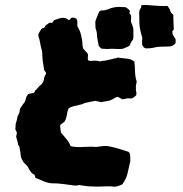

<svg xmlns="http://www.w3.org/2000/svg" viewBox="-20 -672 714 750"><path d="M666 -504Q659 -494 647 -491Q643 -491 638 -490.5Q633 -490 628 -490Q616 -490 603.5 -489.5Q591 -489 577 -485Q571 -484 565 -483.5Q559 -483 552 -483Q546 -483 541 -488Q536 -493 535 -499V-513Q537 -524 534 -531Q532 -536 531 -541Q530 -546 529 -550Q525 -565 524.5 -581Q524 -597 524 -613Q522 -630 530 -641Q532 -643 531.5 -647Q531 -651 535 -652Q547 -653 559.5 -652Q572 -651 585 -650Q597 -649 610 -648.5Q623 -648 634 -649Q642 -640 645 -630Q648 -620 657 -615Q657 -601 657.5 -586.5Q658 -572 659 -558Q658 -556 656.5 -553.5Q655 -551 653 -549Q653 -540 657 -533Q661 -526 666 -519ZM501 -524Q500 -517 494.5 -510.5Q489 -504 488 -496Q482 -490 474.5 -487.5Q467 -485 461 -482Q459 -481 454 -481Q442 -480 430 -481Q418 -482 406 -481Q399 -480 392 -481Q385 -482 376 -482L366 -492Q364 -502 362 -511.5Q360 -521 359 -530Q359 -548 354 -559Q352 -566 353 -572Q353 -576 352.5 -581Q352 -586 353 -590Q356 -598 359 -606.5Q362 -615 366 -623Q369 -631 378 -631Q389 -631 398 -634.5Q407 -638 416 -641Q430 -645 443 -645Q456 -645 469 -644Q476 -642 478 -639Q481 -637 484 -634Q487 -631 488 -626Q487 -625 486.5 -624Q486 -623 485 -622Q486 -621 486.5 -619.5Q487 -618 489 -616Q493 -613 492 -601Q491 -589 492 -585Q494 -582 495.5 -578Q497 -574 498 -570Q501 -564 501 -554ZM514 -353Q513 -346 511.5 -340Q510 -334 511 -327Q510 -321 512 -314.5Q514 -308 512 -300Q507 -294 500 -290Q493 -286 482 -288Q474 -288 469 -286Q467 -285 463.5 -285Q460 -285 458 -284Q453 -287 448.5 -289.5Q444 -292 439 -294Q432 -292 425 -287.5Q418 -283 408 -279Q402 -278 394 -276.5Q386 -275 375 -273Q370 -274 364 -275.5Q358 -277 352 -278Q342 -276 331 -274Q320 -272 309 -269Q304 -265 291 -262.5Q278 -260 265.5 -256.5Q253 -253 247 -247Q244 -240 241 -222.5Q238 -205 232 -197Q229 -194 225.5 -191.5Q222 -189 217 -186Q216 -184 215.5 -182Q215 -180 215 -177Q216 -172 216.5 -166Q217 -160 218 -154Q229 -142 239.5 -129Q250 -116 256 -101Q276 -96 307 -98Q338 -100 357 -98Q361 -99 367 -99.5Q373 -100 379 -101Q396 -103 408 -100Q428 -96 446 -90.5Q464 -85 482 -79Q488 -73 488 -68Q489 -62 489 -56Q489 -50 489 -43Q484 -21 479 2Q474 25 460 45Q458 49 454 50Q450 51 446 53Q434 58 424 57Q409 55 394 56Q379 57 363 57Q347 57 330.5 56Q314 55 297 52Q292 50 286 51.5Q280 53 273 53Q252 50 228 47Q206 44 183 44Q176 44 168.5 42Q161 40 155 38Q147 34 138.5 31Q130 28 122 24Q116 22 117 17.5Q118 13 112 9Q104 6 97 -6Q93 -10 91.5 -15Q90 -20 84 -26L72 -38Q68 -44 65 -50.5Q62 -57 61 -64Q60 -70 59.5 -77Q59 -84 57 -90Q57 -98 54 -102Q50 -106 50 -110.5Q50 -115 48 -120Q46 -129 43 -137L46 -154Q45 -157 43.5 -159.5Q42 -162 40 -166Q40 -170 40.5 -175Q41 -180 41 -184Q41 -189 42.5 -192.5Q44 -196 45 -200Q46 -205 47 -209.5Q48 -214 49 -218Q51 -223 53.5 -227.5Q56 -232 57 -236Q56 -244 60.5 -251Q65 -258 70 -265Q79 -275 80.5 -285Q82 -295 91 -305Q96 -306 100.5 -307Q105 -308 112 -309Q114 -311 115.5 -313.5Q117 -316 118 -319Q123 -323 126 -327Q129 -331 133 -335Q152 -348 152 -367Q155 -377 160 -384Q160 -389 157 -392Q154 -395 152 -400Q151 -407 150 -416Q149 -425 147 -434Q146 -442 145.5 -449.5Q145 -457 145 -465Q144 -468 144 -471.5Q144 -475 143 -477Q139 -490 137 -503.5Q135 -517 130 -530V-537Q131 -539 131 -540.5Q131 -542 132 -543Q138 -552 138 -553Q143 -562 148.5 -562.5Q154 -563 155 -567Q157 -573 166 -578Q168 -580 170 -581Q172 -582 174 -583H184L191 -593Q202 -597 212.5 -600.5Q223 -604 237 -601Q238 -600 240.5 -599Q243 -598 245 -596Q251 -591 255 -598Q255 -599 255.5 -599Q256 -599 256 -600Q259 -603 262.5 -603Q266 -603 269 -603Q282 -599 282 -590V-573Q282 -573 282 -571.5Q282 -570 283 -568Q288 -560 291.5 -551.5Q295 -543 297 -534Q299 -525 300.5 -516.5Q302 -508 302 -498Q302 -494 303 -490.5Q304 -487 305 -482Q308 -478 312 -474.5Q316 -471 320 -466Q325 -460 323.5 -452.5Q322 -445 324 -437Q326 -436 328 -435Q330 -434 332 -434Q342 -435 351.5 -435Q361 -435 370 -432Q377 -434 384.5 -434.5Q392 -435 398 -437L421 -442Q417 -442 423.5 -443Q430 -444 430 -444H432L434 -445Q438 -447 440 -447Q449 -446 457.5 -445Q466 -444 475 -443Q492 -442 505 -431Q507 -412 507.5 -392Q508 -372 514 -353Z"/></svg>

Font: Darumadrop One
Style: Regular
Weight: 400
Version: Version 1.000